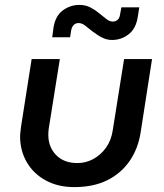

<svg xmlns="http://www.w3.org/2000/svg" viewBox="-20 -751 669 783"><path d="M600 -510 554 -214Q544 -146 509 -95Q474 -44 417.5 -16Q361 12 283 12Q216 12 166 -15.5Q116 -43 89 -90Q62 -137 62 -194Q62 -203 63.5 -214.5Q65 -226 66 -236L109 -510H224L179 -228Q178 -221 177.5 -214.5Q177 -208 177 -202Q177 -151 209 -118.5Q241 -86 296 -86Q330 -86 360.5 -102.5Q391 -119 412.5 -149Q434 -179 440 -221L486 -510ZM437 -588Q420 -588 405 -594Q390 -600 378.5 -608Q367 -616 357 -623Q341 -636 327.5 -646.5Q314 -657 300 -657Q289 -657 281 -649.5Q273 -642 270 -626L266 -599H193L198 -637Q205 -685 235.5 -708Q266 -731 304 -731Q329 -731 349 -720.5Q369 -710 383 -698Q399 -686 412.5 -674.5Q426 -663 440 -663Q452 -663 460 -670.5Q468 -678 470 -694L475 -721H548L542 -683Q535 -635 505 -611.5Q475 -588 437 -588Z"/></svg>

Font: MuseoModerno Thin Medium
Style: Italic
Weight: 500
Italic angle: -9°
Version: Version 1.003